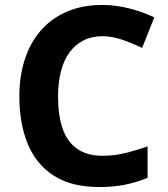

<svg xmlns="http://www.w3.org/2000/svg" viewBox="-20 -744 677 774"><path d="M393 -598Q350 -598 316.5 -581Q283 -564 260 -532.5Q237 -501 225.5 -456Q214 -411 214 -355Q214 -279 232.5 -225.5Q251 -172 291 -144Q331 -116 393 -116Q437 -116 480.5 -126Q524 -136 575 -154V-27Q528 -8 482 1Q436 10 379 10Q269 10 197.5 -35.5Q126 -81 92 -163.5Q58 -246 58 -356Q58 -437 80 -504.5Q102 -572 144.5 -621Q187 -670 249.5 -697Q312 -724 393 -724Q446 -724 499.5 -710.5Q553 -697 602 -674L553 -551Q513 -570 472.5 -584Q432 -598 393 -598Z"/></svg>

Font: Noto Sans Gurmukhi
Style: Regular
Weight: 400
Designer: Jelle Bosma - Monotype Design Team
Foundry: Monotype Imaging Inc.
Version: Version 2.003